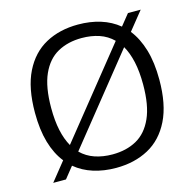

<svg xmlns="http://www.w3.org/2000/svg" viewBox="-110 -862 993 982"><g transform="rotate(-15 387.0 -370.5)"><path d="M122.5 0H55L134 -98.5Q97 -144.5 77.2 -212.2Q57.5 -280 57.5 -370Q57.5 -501.5 99 -585.2Q140.5 -669 214.5 -709.2Q288.5 -749.5 386.5 -749.5Q451 -749.5 505.2 -732.5Q559.5 -715.5 601.5 -681L649 -740H716.5L638.5 -643Q675.5 -596.5 695.8 -528.5Q716 -460.5 716 -370Q716 -239 674.5 -155Q633 -71 558.8 -30.8Q484.5 9.5 386.5 9.5Q322 9.5 267.2 -7.8Q212.5 -25 170.5 -60ZM144 -372.5Q144 -304.5 155.2 -253Q166.5 -201.5 187.5 -165L552 -619Q520.5 -650 478.8 -664Q437 -678 386.5 -678Q314 -678 259.2 -647.8Q204.5 -617.5 174.2 -550.2Q144 -483 144 -372.5ZM386.5 -62Q460 -62 514.5 -92.2Q569 -122.5 599.2 -189.8Q629.5 -257 629.5 -367.5Q629.5 -436 618 -487.8Q606.5 -539.5 585 -576.5L220 -121.5Q251.5 -90.5 293.8 -76.2Q336 -62 386.5 -62Z"/></g></svg>

Font: Encode Sans SmExp
Style: Regular
Weight: 400
Width: 6
Designer: Multiple Designers
Foundry: Impallari Type
Version: Version 3.002; ttfautohint (v1.8.3) -l 8 -r 50 -G 200 -x 14 